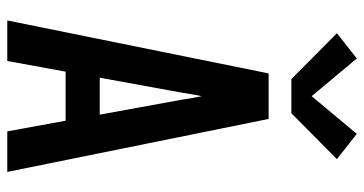

<svg xmlns="http://www.w3.org/2000/svg" viewBox="-262 -762 1023 540"><g transform="rotate(90 250.0 -491.5)"><path d="M37 0 186 -735H314L463 0H349L319 -164H181L151 0ZM198 -260H302L260 -490Q258 -504 255.5 -518.5Q253 -533 250 -547Q247 -533 244.5 -518.5Q242 -504 240 -490ZM202 -799 73 -927 144 -983 250 -856 356 -983 427 -927 298 -799Z"/></g></svg>

Font: Iosevka SS04
Style: Bold
Weight: 700
Monospace: yes
Designer: Belleve Invis
Foundry: Belleve Invis
Version: Version 19.0.0; ttfautohint (v1.8.4)